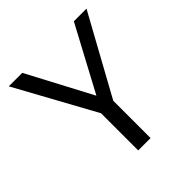

<svg xmlns="http://www.w3.org/2000/svg" viewBox="-188 -848 991 991"><g transform="rotate(-45 307.5 -353.0)"><path d="M352.8 -272.3V0H262.6V-271.3L24.1 -706.2H122.6L309.7 -352.3L499 -706.2H591.3Z"/></g></svg>

Font: FiraCode Nerd Font
Style: Regular
Weight: 400
Designer: Carrois Corporate, Edenspiekermann AG, Nikita Prokopov
Foundry: Carrois Corporate, Edenspiekermann AG, Nikita Prokopov
Version: Version 6.002;Nerd Fonts 2.2.2